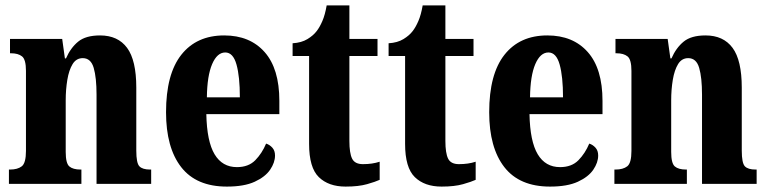

<svg xmlns="http://www.w3.org/2000/svg" viewBox="-20 -680 2838 710"><path d="M13 0V-53H17Q45 -53 60.5 -65Q76 -77 76 -122V-418Q76 -460 61.5 -471.5Q47 -483 21 -483H17V-536H210L220 -464H224Q241 -503 269 -526Q297 -549 350 -549Q416 -549 450 -503Q484 -457 484 -356V-123Q484 -77 495.5 -65Q507 -53 535 -53H539V0H337V-330Q337 -393 326.5 -429Q316 -465 286 -465Q262 -465 248.5 -443Q235 -421 229 -385Q223 -349 223 -309V-118Q223 -76 236.5 -64.5Q250 -53 278 -53H281V0Z M819 10Q706 10 650 -62Q594 -134 594 -265Q594 -406 650.5 -477.5Q707 -549 809 -549Q904 -549 958.5 -487.5Q1013 -426 1013 -307V-258H743Q745 -157 773.5 -109.5Q802 -62 856 -62Q899 -62 924 -87.5Q949 -113 964 -149Q977 -145 987 -134Q997 -123 997 -105Q997 -79 979 -52.5Q961 -26 922 -8Q883 10 819 10ZM867 -320Q867 -397 854.5 -441.5Q842 -486 813 -486Q783 -486 764.5 -443Q746 -400 745 -320Z M1258 10Q1195 10 1159 -25Q1123 -60 1123 -148V-473H1062V-520Q1095 -522 1117 -535.5Q1139 -549 1151 -565Q1162 -579 1172 -602Q1182 -625 1188 -660H1272V-536H1376V-473H1272V-159Q1272 -114 1282 -93.5Q1292 -73 1322 -73Q1357 -73 1384 -82V-15Q1369 -8 1337.5 1Q1306 10 1258 10Z M1613 10Q1550 10 1514 -25Q1478 -60 1478 -148V-473H1417V-520Q1450 -522 1472 -535.5Q1494 -549 1506 -565Q1517 -579 1527 -602Q1537 -625 1543 -660H1627V-536H1731V-473H1627V-159Q1627 -114 1637 -93.5Q1647 -73 1677 -73Q1712 -73 1739 -82V-15Q1724 -8 1692.5 1Q1661 10 1613 10Z M2014 10Q1901 10 1845 -62Q1789 -134 1789 -265Q1789 -406 1845.5 -477.5Q1902 -549 2004 -549Q2099 -549 2153.5 -487.5Q2208 -426 2208 -307V-258H1938Q1940 -157 1968.5 -109.5Q1997 -62 2051 -62Q2094 -62 2119 -87.5Q2144 -113 2159 -149Q2172 -145 2182 -134Q2192 -123 2192 -105Q2192 -79 2174 -52.5Q2156 -26 2117 -8Q2078 10 2014 10ZM2062 -320Q2062 -397 2049.5 -441.5Q2037 -486 2008 -486Q1978 -486 1959.5 -443Q1941 -400 1940 -320Z M2252 0V-53H2256Q2284 -53 2299.5 -65Q2315 -77 2315 -122V-418Q2315 -460 2300.5 -471.5Q2286 -483 2260 -483H2256V-536H2449L2459 -464H2463Q2480 -503 2508 -526Q2536 -549 2589 -549Q2655 -549 2689 -503Q2723 -457 2723 -356V-123Q2723 -77 2734.5 -65Q2746 -53 2774 -53H2778V0H2576V-330Q2576 -393 2565.5 -429Q2555 -465 2525 -465Q2501 -465 2487.5 -443Q2474 -421 2468 -385Q2462 -349 2462 -309V-118Q2462 -76 2475.5 -64.5Q2489 -53 2517 -53H2520V0Z"/></svg>

Font: Noto Serif Tamil ExtraCondensed ExtraBold
Style: Italic
Weight: 800
Width: 2
Italic angle: -12°
Designer: Indian Type Foundry, Tom Grace, and the Monotype Design Team
Foundry: Monotype Imaging Inc.
Version: Version 2.003; ttfautohint (v1.8.4.7-5d5b)